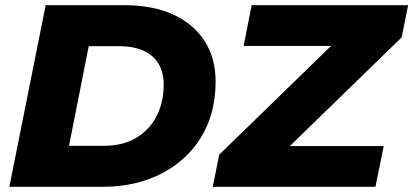

<svg xmlns="http://www.w3.org/2000/svg" viewBox="-20 -720 1593 740"><path d="M16 0 156 -700H460Q569 -700 647.5 -664Q726 -628 768.5 -562Q811 -496 811 -406Q811 -282 755 -191Q699 -100 600.5 -50Q502 0 374 0ZM246 -158H380Q454 -158 505.5 -189Q557 -220 584 -273.5Q611 -327 611 -394Q611 -464 567 -503Q523 -542 438 -542H322ZM800 0 825 -124 1256 -543H919L950 -700H1553L1528 -576L1097 -157H1459L1427 0Z"/></svg>

Font: Montserrat ExtraBold
Style: Italic
Weight: 800
Italic angle: -11.3°
Designer: Julieta Ulanovsky
Foundry: Julieta Ulanovsky
Version: Version 9.000; ttfautohint (v1.8.4.7-5d5b)